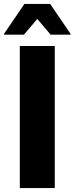

<svg xmlns="http://www.w3.org/2000/svg" viewBox="-24 -953 378 973"><path d="M76.4 -720H253.6V0H76.4ZM-3.8 -777.2V-781.2L99.8 -933.2H230.2L333.8 -781.2V-777.2H232.6L165 -857.1L97.4 -777.2Z"/></svg>

Font: Kufam
Style: Regular
Weight: 400
Designer: Wael Morcos, Artur Schmal
Foundry: Original Type
Version: Version 1.301; ttfautohint (v1.8.3)